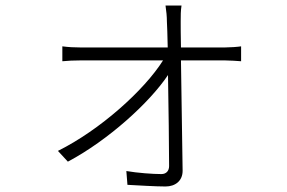

<svg xmlns="http://www.w3.org/2000/svg" viewBox="-20 -625 1040 696"><path d="M636 -453C635 -497 635 -531 635 -547C635 -568 635 -586 638 -605H580C583 -586 585 -564 585 -547C586 -531 587 -497 588 -453H271C249 -453 229 -454 206 -457V-403C228 -405 247 -406 271 -406H571C503 -298 343 -154 190 -78L226 -39C373 -117 523 -254 589 -353C591 -234 593 -93 593 -23C593 -6 583 6 565 6C534 6 479 2 438 -5L442 45C478 47 545 51 580 51C615 51 642 31 642 -6C641 -96 638 -276 636 -406H796C814 -406 840 -404 854 -403V-457C842 -455 813 -453 796 -453Z"/></svg>

Font: Source Han Sans SC Light
Style: Regular
Weight: 300
Designer: Ryoko NISHIZUKA (kana & ideographs); Paul D. Hunt (Latin, Greek & Cyrillic); Wenlong ZHANG (bopomofo); Sandoll Communica
Foundry: Adobe Systems Incorporated
Version: Version 1.004;PS 1.004;hotconv 1.0.82;makeotf.lib2.5.63406